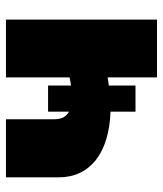

<svg xmlns="http://www.w3.org/2000/svg" viewBox="30 -590 560 661"><g transform="rotate(-90 310.5 -260.0)"><path d="M374 0H573V-520H374V-301C365 -299 355 -297 346 -296V-375H256V-303C238 -313 230 -329 230 -354V-520H30V-338C30 -231 113 -165 256 -160V-74H346V-166C354 -167 364 -168 374 -170Z"/></g></svg>

Font: Fixel Text Black
Style: Regular
Weight: 900
Width: 4
Designer: AlfaBravo + MacPaw
Foundry: Kyrylo Tkachov, Marchela Mozhyna, Serhii Makarenko, Maria Weinstein, Zakhar Kryvoshyya
Version: Version 1.211